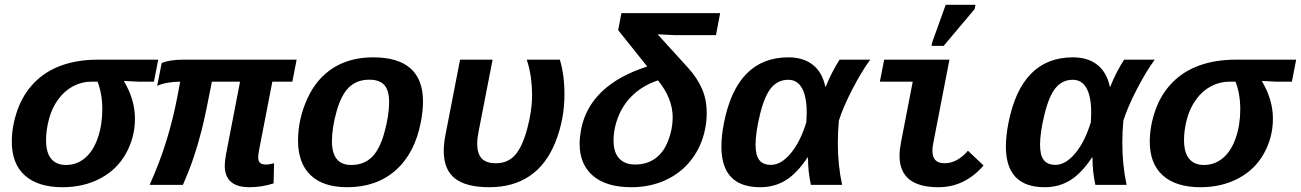

<svg xmlns="http://www.w3.org/2000/svg" viewBox="-20 -780 5488 810"><path d="M243.7 9.8Q140.6 9.8 85.2 -39.6Q29.8 -88.9 29.8 -182.1Q29.8 -248 53.7 -315.7Q77.6 -383.3 125 -431.6Q172.4 -480 240.2 -504.2Q308.1 -528.3 392.6 -528.3H647.5L629.4 -435.5H563.5L503.9 -438.5L503.4 -436.5Q549.3 -359.4 549.3 -279.3Q549.3 -200.7 511.5 -132.6Q473.6 -64.5 403.3 -27.3Q333 9.8 243.7 9.8ZM411.6 -319.3Q411.6 -383.3 391.6 -435.5H365.2Q325.2 -435.5 288.6 -416.3Q252 -397 225.6 -360.8Q199.2 -324.7 186.8 -278.3Q174.3 -231.9 174.3 -189Q174.3 -136.2 196 -110.1Q217.8 -84 258.3 -84Q304.2 -84 339.1 -113.8Q374 -143.6 392.8 -198.7Q411.6 -253.9 411.6 -319.3Z M1128.9 -435.5 1073.2 -147.9Q1069.3 -128.4 1069.3 -116.7Q1069.3 -99.6 1077.1 -92.8Q1085 -85.9 1102.1 -85.9Q1117.7 -85.9 1136.2 -91.3L1134.3 -6.3Q1084 9.8 1032.2 9.8Q928.2 9.8 928.2 -81.5Q928.2 -100.6 933.6 -129.4L992.7 -435.5H874Q846.7 -293.5 830.6 -230.5Q814.5 -167.5 796.4 -114.3Q778.3 -61 751.5 0H611.3Q654.8 -97.2 682.6 -188Q710.4 -278.8 728 -371.1L740.2 -435.5Q712.4 -435.5 685.8 -430.7Q659.2 -425.8 643.1 -417.5L662.1 -514.2Q696.3 -528.3 753.4 -528.3H1231.4L1213.4 -435.5Z M1444.8 9.8Q1343.3 9.8 1290.3 -41Q1237.3 -91.8 1237.3 -187Q1237.3 -276.9 1276.1 -362.8Q1314.9 -448.7 1385.7 -493.4Q1456.5 -538.1 1554.2 -538.1Q1764.6 -538.1 1764.6 -351.1Q1764.6 -314 1755.4 -264.6Q1730 -133.3 1649.4 -61.8Q1568.8 9.8 1444.8 9.8ZM1621.6 -349.1Q1621.6 -398.4 1601.6 -421.1Q1581.5 -443.8 1538.1 -443.8Q1485.8 -443.8 1452.6 -411.9Q1419.4 -379.9 1399.9 -310.1Q1380.4 -240.2 1380.4 -184.6Q1380.4 -84 1461.4 -84Q1514.6 -84 1548.3 -116.7Q1582 -149.4 1601.8 -221.4Q1621.6 -293.5 1621.6 -349.1Z M2044.4 9.8Q1946.3 9.8 1899.2 -27.3Q1852.1 -64.5 1852.1 -143.1Q1852.1 -174.3 1859.4 -211.4L1920.9 -528.3H2058.1L1999 -224.6Q1993.2 -195.3 1993.2 -172.9Q1993.2 -132.3 2012 -111.8Q2030.8 -91.3 2072.3 -91.3Q2121.6 -91.3 2152.3 -125.2Q2183.1 -159.2 2203.9 -235.8Q2224.6 -312.5 2224.6 -375.5Q2224.6 -463.4 2202.1 -528.3H2341.8Q2361.3 -464.8 2361.3 -381.8Q2361.3 -276.9 2323.5 -181.4Q2285.6 -85.9 2215.3 -38.1Q2145 9.8 2044.4 9.8Z M2817.9 -284.7Q2817.9 -364.7 2755.9 -440.9Q2696.8 -421.4 2654.5 -383.3Q2612.3 -345.2 2590.3 -292.5Q2568.4 -239.7 2568.4 -187Q2568.4 -137.7 2592 -111.8Q2615.7 -85.9 2659.7 -85.9Q2708.5 -85.9 2744.1 -111.3Q2779.8 -136.7 2798.8 -186.3Q2817.9 -235.8 2817.9 -284.7ZM2825.7 -631.8 2754.4 -635.3 2884.3 -492.2Q2920.9 -451.7 2941.2 -406.2Q2961.4 -360.8 2961.4 -303.7Q2961.4 -267.6 2954.6 -235.8Q2940.4 -163.6 2897.9 -107.7Q2855.5 -51.8 2789.6 -21Q2723.6 9.8 2643.6 9.8Q2538.1 9.8 2481.7 -38.3Q2425.3 -86.4 2425.3 -174.3Q2425.3 -200.2 2431.6 -234.9Q2468.8 -421.4 2710.4 -499.5L2587.9 -652.8L2601.6 -724.6H3018.1L3000.5 -631.8Z M3386.7 -115.7Q3342.8 -49.3 3295.2 -19.8Q3247.6 9.8 3187 9.8Q3023.4 9.8 3023.4 -161.6Q3023.4 -206.1 3034.2 -261.7Q3088.9 -538.1 3306.2 -538.1Q3369.6 -538.1 3409.7 -506.1Q3449.7 -474.1 3461.9 -413.6H3463.4Q3488.3 -475.6 3522 -528.3H3651.4Q3616.7 -481.9 3576.9 -405.3Q3537.1 -328.6 3519 -271.5Q3514.6 -224.1 3514.6 -178.2Q3514.6 -83 3532.7 0H3400.9Q3388.7 -55.7 3388.7 -115.7ZM3167.5 -169.4Q3167.5 -125 3183.3 -104.7Q3199.2 -84.5 3232.4 -84.5Q3275.4 -84.5 3316.2 -133.5Q3356.9 -182.6 3381.8 -264.6L3383.3 -304.2Q3383.3 -372.6 3363.5 -408Q3343.8 -443.4 3305.7 -443.4Q3261.7 -443.4 3233.4 -409.2Q3205.1 -375 3186.3 -297.6Q3167.5 -220.2 3167.5 -169.4Z M3939 9.8Q3774.9 9.8 3774.9 -123Q3774.9 -147.5 3781.2 -180.2L3830.6 -435.5H3691.9L3710 -528.3H3985.4L3917 -174.8Q3913.6 -159.2 3913.6 -144Q3913.6 -91.3 3964.4 -91.3Q4018.1 -91.3 4063.5 -144L4129.4 -82Q4050.3 9.8 3939 9.8ZM3909.7 -586.4 3913.1 -602.5 3969.7 -759.8H4095.2L4091.8 -741.7L3960.9 -586.4Z M4586.9 -115.7Q4543 -49.3 4495.4 -19.8Q4447.8 9.8 4387.2 9.8Q4223.6 9.8 4223.6 -161.6Q4223.6 -206.1 4234.4 -261.7Q4289.1 -538.1 4506.3 -538.1Q4569.8 -538.1 4609.9 -506.1Q4649.9 -474.1 4662.1 -413.6H4663.6Q4688.5 -475.6 4722.2 -528.3H4851.6Q4816.9 -481.9 4777.1 -405.3Q4737.3 -328.6 4719.2 -271.5Q4714.8 -224.1 4714.8 -178.2Q4714.8 -83 4732.9 0H4601.1Q4588.9 -55.7 4588.9 -115.7ZM4367.7 -169.4Q4367.7 -125 4383.5 -104.7Q4399.4 -84.5 4432.6 -84.5Q4475.6 -84.5 4516.4 -133.5Q4557.1 -182.6 4582 -264.6L4583.5 -304.2Q4583.5 -372.6 4563.7 -408Q4543.9 -443.4 4505.9 -443.4Q4461.9 -443.4 4433.6 -409.2Q4405.3 -375 4386.5 -297.6Q4367.7 -220.2 4367.7 -169.4Z M5044.4 9.8Q4941.4 9.8 4886 -39.6Q4830.6 -88.9 4830.6 -182.1Q4830.6 -248 4854.5 -315.7Q4878.4 -383.3 4925.8 -431.6Q4973.1 -480 5041 -504.2Q5108.9 -528.3 5193.4 -528.3H5448.2L5430.2 -435.5H5364.3L5304.7 -438.5L5304.2 -436.5Q5350.1 -359.4 5350.1 -279.3Q5350.1 -200.7 5312.3 -132.6Q5274.4 -64.5 5204.1 -27.3Q5133.8 9.8 5044.4 9.8ZM5212.4 -319.3Q5212.4 -383.3 5192.4 -435.5H5166Q5126 -435.5 5089.4 -416.3Q5052.7 -397 5026.4 -360.8Q5000 -324.7 4987.5 -278.3Q4975.1 -231.9 4975.1 -189Q4975.1 -136.2 4996.8 -110.1Q5018.6 -84 5059.1 -84Q5105 -84 5139.9 -113.8Q5174.8 -143.6 5193.6 -198.7Q5212.4 -253.9 5212.4 -319.3Z"/></svg>

Font: Liberation Mono
Style: Bold Italic
Weight: 700
Italic angle: -12°
Monospace: yes
Designer: Steve Matteson
Foundry: Ascender Corporation
Version: Version 2.1.5